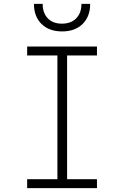

<svg xmlns="http://www.w3.org/2000/svg" viewBox="-20 -970 640 990"><path d="M120 0V-46H276V-684H120V-730H480V-684H326V-46H480V0ZM300 -808Q233 -808 194 -846.5Q155 -885 155 -950H200Q200 -903 226.5 -875.5Q253 -848 299 -848Q346 -848 373 -875.5Q400 -903 400 -950H445Q445 -885 406 -846.5Q367 -808 300 -808Z"/></svg>

Font: NKDuy Mono Thin
Style: Regular
Weight: 100
Monospace: yes
Designer: NKDuy
Foundry: NKDuy
Version: Version 2.251; ttfautohint (v1.8.4.7-5d5b)